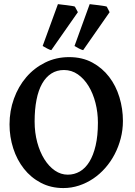

<svg xmlns="http://www.w3.org/2000/svg" viewBox="-20 -911 662 945"><path d="M461.9 -307.1Q461.9 -357.4 450 -404.3Q438 -451.2 416 -487.3Q394 -523.4 363.3 -544.9Q332.5 -566.4 294.9 -566.4Q259.8 -566.4 232.7 -549.1Q205.6 -531.7 187.3 -499.3Q168.9 -466.8 159.7 -419.7Q150.4 -372.6 150.4 -313Q150.4 -258.3 163.3 -210.4Q176.3 -162.6 198.5 -127.2Q220.7 -91.8 250.2 -71.5Q279.8 -51.3 313.5 -51.3Q345.7 -51.3 372.8 -66.9Q399.9 -82.5 419.7 -114.5Q439.5 -146.5 450.7 -194.6Q461.9 -242.7 461.9 -307.1ZM585 -315.9Q585 -271.5 574.2 -230Q563.5 -188.5 544.2 -151.6Q524.9 -114.7 498 -84.2Q471.2 -53.7 438.5 -31.7Q405.8 -9.8 368.7 2.4Q331.5 14.6 292 14.6Q230.5 14.6 181.2 -11.2Q131.8 -37.1 97.7 -80.6Q63.5 -124 45.2 -180.7Q26.9 -237.3 26.9 -298.8Q26.9 -365.2 48.6 -425.3Q70.3 -485.4 109.1 -530.8Q147.9 -576.2 201.9 -603Q255.9 -629.9 320.3 -629.9Q384.8 -629.9 434.1 -603.3Q483.4 -576.7 517.1 -532.7Q550.8 -488.8 567.9 -432.1Q585 -375.5 585 -315.9ZM232.4 -664.1Q224.1 -666 211.9 -672.4Q199.7 -678.7 189.9 -684.6L265.1 -890.6Q271 -889.6 283 -888.4Q294.9 -887.2 307.9 -885.5Q320.8 -883.8 332.3 -882.1Q343.8 -880.4 348.6 -878.4L363.3 -851.1ZM389.2 -664.1Q380.9 -666 368.4 -672.4Q356 -678.7 346.7 -684.6L421.4 -890.6Q427.2 -889.6 439.2 -888.4Q451.2 -887.2 464.1 -885.5Q477.1 -883.8 488.5 -882.1Q500 -880.4 505.4 -878.4L519.5 -851.1Z"/></svg>

Font: Gentium Basic
Style: Bold
Weight: 700
Designer: J. Victor Gaultney and Annie Olsen
Foundry: SIL International
Version: Version 1.100